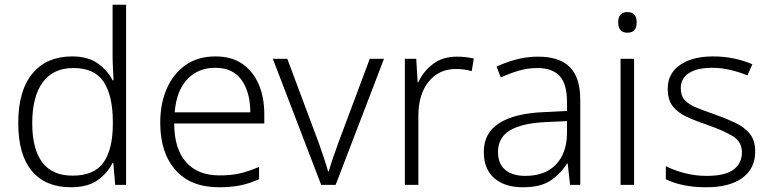

<svg xmlns="http://www.w3.org/2000/svg" viewBox="-20 -780 3252 810"><path d="M279 10Q172 10 114.5 -58.5Q57 -127 57 -261Q57 -398 117 -470Q177 -542 284 -542Q351 -542 392.5 -512.5Q434 -483 455 -441H459Q458 -464 456.5 -492.5Q455 -521 455 -545V-760H512V0H466L458 -93H455Q434 -50 392 -20Q350 10 279 10ZM286 -39Q378 -39 417 -95Q456 -151 456 -257V-266Q456 -376 417.5 -434.5Q379 -493 290 -493Q204 -493 160 -432.5Q116 -372 116 -260Q116 -152 158 -95.5Q200 -39 286 -39Z M889 -542Q957 -542 1002.5 -510.5Q1048 -479 1071.5 -424Q1095 -369 1095 -298V-259H715Q715 -153 764.5 -96.5Q814 -40 906 -40Q955 -40 992 -48.5Q1029 -57 1073 -76V-24Q1033 -6 994 2Q955 10 904 10Q784 10 720 -63Q656 -136 656 -262Q656 -343 683.5 -406Q711 -469 763 -505.5Q815 -542 889 -542ZM888 -494Q815 -494 769.5 -445Q724 -396 717 -306H1036Q1036 -390 999.5 -442Q963 -494 888 -494Z M1335 0 1131 -532H1192L1324 -179Q1336 -146 1346.5 -114Q1357 -82 1364 -57H1367Q1374 -82 1385 -114.5Q1396 -147 1408 -179L1540 -532H1600L1396 0Z M1907 -541Q1946 -541 1979 -533L1970 -480Q1938 -489 1904 -489Q1831 -489 1788 -435Q1745 -381 1745 -292V0H1688V-532H1736L1742 -433H1745Q1765 -478 1806 -509.5Q1847 -541 1907 -541Z M2250 -541Q2340 -541 2384 -497Q2428 -453 2428 -358V0H2385L2375 -90H2372Q2343 -45 2301.5 -17.5Q2260 10 2186 10Q2109 10 2065 -28.5Q2021 -67 2021 -139Q2021 -219 2086 -260.5Q2151 -302 2275 -307L2372 -312V-349Q2372 -427 2340.5 -460Q2309 -493 2248 -493Q2207 -493 2169 -482Q2131 -471 2093 -453L2075 -499Q2113 -517 2157.5 -529Q2202 -541 2250 -541ZM2282 -265Q2180 -260 2130.5 -229.5Q2081 -199 2081 -139Q2081 -89 2111.5 -63.5Q2142 -38 2196 -38Q2279 -38 2325 -85.5Q2371 -133 2372 -217V-269Z M2627 -729Q2666 -729 2666 -686Q2666 -642 2627 -642Q2588 -642 2588 -686Q2588 -729 2627 -729ZM2655 -532V0H2598V-532Z M3166 -141Q3166 -69 3112 -29.5Q3058 10 2960 10Q2904 10 2861 0.5Q2818 -9 2789 -24V-79Q2824 -61 2869 -49.5Q2914 -38 2961 -38Q3039 -38 3074.5 -64.5Q3110 -91 3110 -137Q3110 -181 3073 -204.5Q3036 -228 2964 -253Q2914 -270 2876.5 -287.5Q2839 -305 2818 -332Q2797 -359 2797 -406Q2797 -470 2849 -506Q2901 -542 2988 -542Q3036 -542 3077.5 -533Q3119 -524 3154 -509L3133 -462Q3102 -475 3063 -484.5Q3024 -494 2985 -494Q2922 -494 2887 -472Q2852 -450 2852 -408Q2852 -376 2869 -357.5Q2886 -339 2918 -326Q2950 -313 2996 -297Q3044 -280 3082 -262Q3120 -244 3143 -216Q3166 -188 3166 -141Z"/></svg>

Font: Noto Sans Bengali UI Light
Style: Regular
Weight: 300
Designer: Jelle Bosma - Monotype Design Team
Foundry: Monotype Imaging Inc.
Version: Version 2.003; ttfautohint (v1.8.4.7-5d5b)